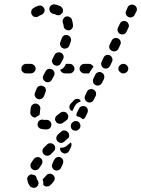

<svg xmlns="http://www.w3.org/2000/svg" viewBox="-20 -588 665 905"><path d="M149 243Q146 239 142 237Q139 236 137 236Q133 235 129 234Q128 234 128 234Q127 234 126 234Q122 235 118 238Q114 240 112 244Q109 248 108 252Q108 257 109 261Q112 279 122 290Q129 297 138 297Q147 298 154 292Q157 289 159 285Q161 281 162 276Q162 272 160 268Q159 263 156 260Q155 259 154 257Q153 255 153 252Q152 247 149 243ZM184 283Q184 283 184 283Q184 283 184 283Q187 287 191 289Q195 291 199 291Q204 291 208 290Q212 289 216 286Q225 278 233 267Q239 260 238 250Q236 241 229 236Q222 230 212 231Q203 232 197 240Q192 247 187 251Q185 253 183 255Q182 256 181 258Q181 259 181 259Q185 268 184 278Q184 280 184 283ZM226 201Q230 210 238 214Q247 218 255 214Q264 211 268 202Q272 194 274 189L276 184Q278 180 278 176Q279 171 277 167Q276 163 273 160Q270 156 266 154Q257 150 249 153Q240 156 236 165L233 170Q231 175 227 184Q223 193 226 201ZM171 157Q164 151 155 153Q145 154 140 161Q132 171 127 180Q122 188 124 197Q126 206 134 211Q141 216 150 214Q160 212 165 204Q169 197 175 189Q181 181 180 172Q179 163 171 157ZM234 94Q231 90 226 89Q222 87 218 87Q213 87 209 88Q205 90 202 93Q194 101 187 108Q184 111 182 115Q180 120 180 124Q180 128 182 133Q184 137 187 140Q194 146 203 146Q212 146 219 140Q226 133 233 125Q240 119 240 110Q240 100 234 94ZM315 104 306 123Q304 127 301 130Q297 133 293 134Q289 136 284 136Q280 135 276 133Q272 131 269 128Q266 125 264 120Q263 117 263 114Q263 111 264 108Q264 108 265 108Q274 109 283 106Q291 103 297 97L313 84Q313 83 314 83Q317 88 317 93Q317 99 315 104ZM306 51Q306 47 305 42Q303 38 300 35Q294 28 285 27Q276 26 269 32L253 46Q250 49 248 53Q246 57 245 61Q245 66 246 70Q248 74 251 78Q254 81 258 83Q262 85 266 86Q271 86 275 84Q279 83 282 80L298 66Q302 64 304 60Q306 56 306 51ZM354 -9Q352 -13 348 -15Q344 -17 339 -17Q335 -18 331 -17Q326 -15 323 -12H322Q315 -6 314 4Q313 13 318 20Q324 27 334 28Q343 29 350 23L351 22Q358 17 359 7Q360 -2 354 -9ZM211 19Q215 17 217 14Q220 10 221 6Q223 2 222 -3Q221 -12 214 -18Q207 -24 197 -23Q195 -23 192 -23Q189 -23 186 -23Q178 -26 169 -22Q161 -18 158 -9Q157 -5 157 0Q157 4 159 8Q161 12 165 15Q168 18 172 19Q182 22 192 22Q197 22 202 22Q207 21 211 19ZM301 -36Q302 -40 301 -45Q300 -49 297 -52Q291 -60 282 -61Q273 -62 265 -57Q257 -50 250 -45Q242 -40 240 -31Q238 -22 244 -14Q249 -6 258 -5Q267 -3 275 -8Q284 -14 293 -21Q296 -24 299 -27Q301 -31 301 -36ZM370 -26Q374 -27 378 -30Q381 -33 383 -37L392 -56Q394 -60 394 -65Q395 -69 393 -73Q392 -78 389 -81Q386 -84 382 -86Q373 -90 365 -87Q356 -84 352 -76L343 -57Q341 -53 340 -49Q340 -44 342 -40Q351 -39 359 -34Q365 -31 370 -26ZM123 -57Q123 -68 125 -80Q126 -85 128 -89Q130 -92 134 -95Q137 -98 141 -99Q146 -100 150 -100Q159 -98 165 -91Q171 -84 170 -74Q168 -65 168 -57Q168 -53 167 -50Q167 -47 165 -45Q162 -44 159 -42Q153 -39 148 -34Q147 -34 147 -34Q146 -34 146 -34Q136 -34 130 -41Q123 -47 123 -57ZM357 -108Q359 -109 360 -109Q360 -111 359 -113Q358 -115 358 -117Q351 -123 342 -122Q333 -121 328 -115Q321 -107 314 -100Q307 -93 307 -84Q307 -75 314 -68Q316 -67 317 -66Q319 -64 321 -64Q322 -65 322 -67L331 -85Q335 -93 341 -99Q348 -105 357 -108ZM380 -120Q382 -116 385 -112Q388 -109 392 -107Q400 -103 409 -106Q418 -109 422 -118L431 -136Q433 -140 433 -145Q433 -149 432 -153Q430 -158 427 -161Q424 -164 420 -166Q412 -170 403 -167Q394 -164 390 -156L381 -137Q379 -133 379 -129Q379 -124 380 -120ZM157 -122Q161 -120 166 -120Q170 -120 175 -122Q179 -124 182 -127Q185 -130 187 -134Q190 -143 194 -153Q198 -161 195 -170Q192 -179 183 -182Q175 -186 166 -183Q157 -180 153 -171Q149 -161 145 -151Q141 -143 145 -134Q149 -125 157 -122ZM419 -200Q420 -196 423 -193Q426 -189 430 -187Q439 -183 448 -186Q456 -189 461 -198L470 -216Q471 -220 472 -225Q472 -229 470 -234Q469 -238 466 -241Q463 -245 459 -246Q455 -248 451 -249Q446 -249 442 -247Q438 -246 434 -243Q431 -240 429 -236L420 -217Q418 -213 418 -209Q418 -204 419 -200ZM194 -203Q202 -199 211 -201Q220 -204 224 -212L234 -230Q239 -238 236 -247Q234 -256 225 -261Q217 -265 208 -263Q199 -260 195 -252L185 -234Q180 -225 183 -216Q186 -208 194 -203ZM81 -264Q80 -274 87 -280Q94 -287 103 -287H125Q134 -287 141 -280Q148 -274 148 -264Q148 -255 141 -249Q134 -242 125 -242H103Q94 -242 87 -249Q80 -255 81 -264ZM331 -264Q331 -255 324 -249Q318 -242 308 -242H286Q278 -242 272 -247Q266 -251 264 -259Q271 -262 277 -266Q283 -272 287 -279Q289 -283 291 -287H308Q318 -287 324 -280Q331 -274 331 -264ZM355 -264Q355 -274 362 -280Q368 -287 378 -287H400Q407 -287 412 -283Q418 -279 421 -273Q417 -269 414 -265Q408 -257 403 -248Q401 -245 400 -242H378Q368 -242 362 -249Q355 -255 355 -264ZM585 -264Q584 -274 578 -280Q571 -287 562 -287H561Q552 -287 545 -280Q538 -274 538 -264Q538 -255 545 -249Q552 -242 561 -242H562Q571 -242 578 -249Q584 -255 585 -264ZM469 -267Q478 -263 486 -266Q495 -270 499 -278L508 -297Q512 -305 509 -314Q506 -323 498 -327Q489 -331 480 -328Q472 -325 468 -316L459 -297Q455 -289 458 -280Q461 -271 469 -267ZM237 -281Q241 -279 245 -278Q250 -278 254 -279Q258 -280 262 -283Q265 -286 267 -290Q273 -300 277 -309Q282 -317 279 -326Q276 -335 268 -339Q259 -343 250 -340Q242 -338 237 -329Q233 -321 228 -311Q223 -303 226 -294Q229 -285 237 -281ZM508 -348Q516 -344 525 -347Q534 -350 538 -358L547 -377Q551 -385 548 -394Q545 -403 536 -407Q528 -411 519 -408Q510 -405 506 -396L497 -378Q493 -369 496 -360Q499 -352 508 -348ZM278 -360Q286 -357 295 -361Q303 -364 307 -373Q311 -384 314 -394Q317 -403 312 -411Q308 -419 299 -422Q290 -425 282 -421Q274 -416 271 -407Q268 -399 264 -389Q261 -380 265 -372Q269 -363 278 -360ZM546 -428Q555 -424 564 -427Q572 -430 576 -438L585 -457Q590 -465 586 -474Q583 -483 575 -487Q567 -491 558 -488Q549 -485 545 -476L536 -458Q532 -449 535 -441Q538 -432 546 -428ZM304 -445Q313 -446 319 -453Q325 -460 324 -470Q323 -483 319 -495Q318 -499 315 -503Q312 -506 308 -508Q304 -510 300 -511Q295 -511 291 -510Q282 -507 278 -498Q274 -490 276 -481Q279 -474 280 -466Q280 -457 287 -451Q295 -445 304 -445ZM623 -534Q627 -542 624 -551Q621 -560 612 -564Q604 -568 595 -565Q586 -562 582 -554L575 -538Q573 -534 572 -529Q572 -525 574 -521Q575 -517 578 -513Q581 -510 585 -508Q593 -504 602 -507Q611 -510 615 -518L621 -531Q621 -531 621 -531Q621 -531 621 -531ZM189 -547Q187 -551 184 -555Q181 -558 177 -560Q173 -562 169 -562Q164 -562 160 -561Q145 -556 135 -548Q128 -542 127 -533Q126 -523 132 -516Q134 -513 138 -510Q142 -508 147 -508Q151 -507 155 -508Q160 -510 163 -512Q167 -516 175 -518Q184 -522 188 -530Q192 -538 189 -547ZM222 -527Q218 -529 216 -533Q214 -537 213 -541Q212 -546 213 -550Q215 -559 223 -564Q231 -569 240 -567Q253 -564 264 -559Q268 -557 271 -553Q274 -550 276 -546Q277 -541 277 -537Q277 -533 275 -529Q274 -528 274 -527Q273 -526 273 -526Q271 -524 269 -523Q267 -521 264 -518Q260 -516 254 -516Q249 -516 245 -518Q238 -522 230 -523Q226 -524 222 -527Z"/></svg>

Font: FRB American Cursive Guidelines Dashed Extrabold
Style: Bold Italic
Weight: 800
Italic angle: -25°
Version: Version 2.0;Modular Font Editor K font №1